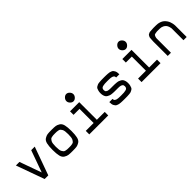

<svg xmlns="http://www.w3.org/2000/svg" viewBox="250 -1979 3209 3209"><g transform="rotate(-45 1854.0 -375.0)"><path d="M266 0 86 -500H170L309 -112L448 -500H532L352 0Z M1023.5 -4.5Q994 0 927 0Q860 0 830.5 -4.5Q801 -9 765 -31Q729 -53 716 -106Q703 -159 703 -250Q703 -341 716 -394Q729 -447 765 -469Q801 -491 830.5 -495.5Q860 -500 927 -500Q994 -500 1023.5 -495.5Q1053 -491 1089 -469Q1125 -447 1138 -394Q1151 -341 1151 -250Q1151 -159 1138 -106Q1125 -53 1089 -31Q1053 -9 1023.5 -4.5ZM884 -84Q898 -83 927 -83Q956 -83 970 -84Q984 -85 1005 -89.5Q1026 -94 1035.5 -104Q1045 -114 1056 -132Q1067 -150 1071 -179.5Q1075 -209 1075 -250Q1075 -291 1071 -320.5Q1067 -350 1056 -368Q1045 -386 1035.5 -396Q1026 -406 1005 -410.5Q984 -415 970 -416Q956 -417 927 -417Q898 -417 884 -416Q870 -415 849 -410.5Q828 -406 818.5 -396Q809 -386 798 -368Q787 -350 783 -320.5Q779 -291 779 -250Q779 -209 783 -179.5Q787 -150 798 -132Q809 -114 818.5 -104Q828 -94 849 -89.5Q870 -85 884 -84Z M1609 -663Q1609 -631 1583 -604Q1557 -577 1526 -577Q1495 -577 1469 -604Q1443 -631 1443 -663Q1443 -696 1469 -723Q1495 -750 1526 -750Q1557 -750 1583 -723Q1609 -696 1609 -663ZM1321 0V-83H1507V-417H1366V-500H1583V-83H1769V0Z M2163 0Q2129 0 2113 -0.5Q2097 -1 2070 -2.5Q2043 -4 2030.5 -7.5Q2018 -11 1999.5 -18Q1981 -25 1972.5 -35.5Q1964 -46 1955 -61Q1946 -76 1942.5 -97Q1939 -118 1939 -145H2015Q2015 -130 2019.5 -119Q2024 -108 2035.5 -101.5Q2047 -95 2057.5 -91Q2068 -87 2089 -85.5Q2110 -84 2123 -83.5Q2136 -83 2163 -83Q2203 -83 2223.5 -84.5Q2244 -86 2267.5 -91.5Q2291 -97 2301 -111Q2311 -125 2311 -148Q2311 -163 2307 -173.5Q2303 -184 2292 -190.5Q2281 -197 2272.5 -201Q2264 -205 2243 -206.5Q2222 -208 2210.5 -208Q2199 -208 2172 -208H2159Q2129 -208 2113 -208.5Q2097 -209 2070 -211.5Q2043 -214 2027.5 -219.5Q2012 -225 1993 -235.5Q1974 -246 1963.5 -261Q1953 -276 1946 -299Q1939 -322 1939 -352Q1939 -383 1945 -406.5Q1951 -430 1958.5 -446Q1966 -462 1984 -472.5Q2002 -483 2015.5 -488.5Q2029 -494 2058 -496.5Q2087 -499 2105.5 -499.5Q2124 -500 2163 -500Q2197 -500 2213 -499.5Q2229 -499 2256 -497.5Q2283 -496 2295.5 -492.5Q2308 -489 2326.5 -482Q2345 -475 2353.5 -464.5Q2362 -454 2371 -439Q2380 -424 2383.5 -403Q2387 -382 2387 -355H2311Q2311 -370 2306.5 -381Q2302 -392 2290.5 -398.5Q2279 -405 2268.5 -409Q2258 -413 2237 -414.5Q2216 -416 2203 -416.5Q2190 -417 2163 -417Q2123 -417 2102.5 -415.5Q2082 -414 2058.5 -408.5Q2035 -403 2025 -389Q2015 -375 2015 -352Q2015 -337 2019 -326.5Q2023 -316 2034 -309.5Q2045 -303 2053.5 -299Q2062 -295 2083 -293.5Q2104 -292 2115.5 -292Q2127 -292 2154 -292H2167Q2197 -292 2213 -291.5Q2229 -291 2256 -288.5Q2283 -286 2298.5 -280.5Q2314 -275 2333 -264.5Q2352 -254 2362.5 -239Q2373 -224 2380 -201Q2387 -178 2387 -148Q2387 -117 2381 -93.5Q2375 -70 2367.5 -54Q2360 -38 2342 -27.5Q2324 -17 2310.5 -11.5Q2297 -6 2268 -3.5Q2239 -1 2220.5 -0.5Q2202 0 2163 0Z M2845 -663Q2845 -631 2819 -604Q2793 -577 2762 -577Q2731 -577 2705 -604Q2679 -631 2679 -663Q2679 -696 2705 -723Q2731 -750 2762 -750Q2793 -750 2819 -723Q2845 -696 2845 -663ZM2557 0V-83H2743V-417H2602V-500H2819V-83H3005V0Z M3175 0V-273Q3175 -317 3174.5 -335.5Q3174 -354 3177 -384Q3180 -414 3180 -423.5Q3180 -433 3189.5 -451.5Q3199 -470 3202 -473Q3205 -476 3223.5 -485.5Q3242 -495 3250.5 -495Q3259 -495 3290 -498Q3321 -501 3337.5 -500.5Q3354 -500 3399 -500Q3445 -500 3481.5 -487.5Q3518 -475 3541 -455Q3564 -435 3580.5 -410.5Q3597 -386 3605 -362Q3613 -338 3617.5 -318Q3622 -298 3622 -286L3623 -273V0H3547V-273Q3547 -279 3546 -289Q3545 -299 3537 -323.5Q3529 -348 3515 -367Q3501 -386 3470.5 -401.5Q3440 -417 3399 -417Q3355 -417 3338 -417Q3321 -417 3298.5 -411.5Q3276 -406 3271 -400Q3266 -394 3258.5 -374.5Q3251 -355 3251 -334.5Q3251 -314 3251 -273V0Z"/></g></svg>

Font: Hermit Light
Style: Regular
Weight: 300
Designer: Pablo Caro
Version: Version 2.000;PS 002.000;hotconv 1.0.88;makeotf.lib2.5.64775